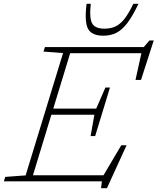

<svg xmlns="http://www.w3.org/2000/svg" viewBox="-48 -955 829 1011"><path d="M484 36 488.5 0H-27.5L-20.5 -23.5L87 -31.5L284 -675.5L181 -683.5L188.5 -707H709L739 -742H761.5L694.5 -534H665.5L696.5 -675H321.5L232.5 -383H458.5L507 -494H531L492 -366L453 -238.5H429L449 -351H222.5L125.5 -32H497L590.5 -190H618.5L515 36ZM502 -804Q534 -804 559 -815.2Q584 -826.5 606.8 -855Q629.5 -883.5 654 -935H681Q650 -869.5 622 -833Q594 -796.5 564 -781.8Q534 -767 496 -767Q435 -767 415.5 -803.5Q396 -840 408 -935H430Q421.5 -857.5 437.8 -830.8Q454 -804 502 -804Z"/></svg>

Font: Newsreader Caption ExtraLight
Style: Italic
Weight: 275
Italic angle: -17°
Designer: Hugues Gentile
Foundry: Production Type
Version: Version 1.001